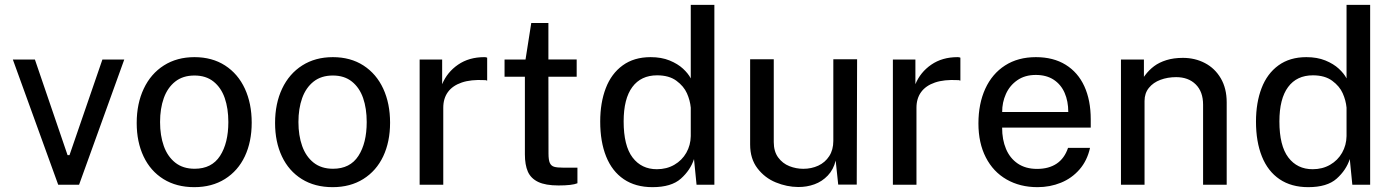

<svg xmlns="http://www.w3.org/2000/svg" viewBox="-20 -763 5753 793"><path d="M306.6 0H220.4L33.1 -517H124.2L259 -122.4H267.1L402.9 -517H493.2Z M544.6 -255Q544.6 -335.2 573.8 -396.8Q602.9 -458.4 656.8 -492.7Q710.8 -527 783.2 -527Q856.2 -527 909.7 -492.5Q963.1 -457.9 991.4 -396.7Q1019.6 -335.4 1019.6 -256.2Q1019.6 -177.7 991.3 -117.5Q962.9 -57.4 909.1 -23.7Q855.3 10 782.2 10Q708.8 10 655 -23.4Q601.3 -56.9 573 -116.8Q544.6 -176.8 544.6 -255ZM923.1 -258.9Q923.1 -315 908.2 -358.1Q893.2 -401.1 861.9 -426.1Q830.7 -451.1 783.2 -451.1Q735.3 -451.1 703.6 -426Q671.9 -400.8 656.5 -357.8Q641.1 -314.7 641.1 -258.9Q641.1 -203.4 656.5 -160Q671.9 -116.6 703.8 -91.3Q735.6 -66 783.9 -66Q854.4 -66 888.8 -119.1Q923.1 -172.2 923.1 -258.9Z M1116.1 -255Q1116.1 -335.2 1145.2 -396.8Q1174.4 -458.4 1228.3 -492.7Q1282.3 -527 1354.8 -527Q1427.7 -527 1481.2 -492.5Q1534.6 -457.9 1562.9 -396.7Q1591.1 -335.4 1591.1 -256.2Q1591.1 -177.7 1562.8 -117.5Q1534.4 -57.4 1480.6 -23.7Q1426.8 10 1353.8 10Q1280.2 10 1226.5 -23.4Q1172.8 -56.9 1144.5 -116.8Q1116.1 -176.8 1116.1 -255ZM1494.6 -258.9Q1494.6 -315 1479.7 -358.1Q1464.7 -401.1 1433.4 -426.1Q1402.2 -451.1 1354.8 -451.1Q1306.8 -451.1 1275.1 -426Q1243.4 -400.8 1228 -357.8Q1212.6 -314.7 1212.6 -258.9Q1212.6 -203.4 1228 -160Q1243.4 -116.6 1275.2 -91.3Q1307.1 -66 1355.4 -66Q1425.9 -66 1460.3 -119.1Q1494.6 -172.2 1494.6 -258.9Z M1713.2 -517H1806.2V-415.2Q1826.7 -464.8 1871.9 -495.9Q1917.1 -527 1980.2 -527Q1984 -527 1986.8 -526.5Q1989.7 -526.1 1992.1 -524.8V-429.9Q1988.8 -431.6 1985.8 -431.9L1980.6 -432.1Q1925.1 -435.1 1887.2 -422.2Q1849.2 -409.3 1830 -382.8Q1810.8 -356.4 1810.8 -318V0H1713.2Z M2245 -446.2 2245.4 -129.1Q2245.4 -102.2 2250.9 -90Q2256.5 -77.8 2268.7 -74.2Q2280.9 -70.5 2307 -70.5H2364.9V-6.1Q2342.9 3 2286.9 3Q2233.2 3 2202.9 -11.5Q2172.6 -26 2160.2 -54Q2147.9 -82 2147.9 -125.8V-446.2H2063.9V-517H2150.5L2174.2 -668H2245V-517.4H2361.8V-446.2Z M2459 -260.8Q2459 -338.8 2482 -398.8Q2504.9 -458.8 2551.8 -492.9Q2598.6 -527 2666.9 -527Q2711.8 -527 2745.6 -513.2Q2779.4 -499.3 2800.9 -479.4Q2822.4 -459.6 2833 -439.2V-743H2930.5V0H2856.9L2846.4 -106Q2831.5 -60.3 2792.2 -25.2Q2752.9 10 2674.8 10Q2604.9 10 2556.4 -22.8Q2508 -55.6 2483.5 -116.6Q2459 -177.6 2459 -260.8ZM2833 -200.9V-318.4Q2830.2 -348.4 2817.2 -377.7Q2804.2 -407 2773.8 -429.4Q2743.4 -451.9 2694.1 -451.9Q2627.4 -451.9 2591.6 -403.5Q2555.8 -355.2 2555.8 -261.5Q2555.8 -161.1 2592.6 -112.6Q2629.4 -64.1 2693 -64.1Q2733.4 -64.1 2765.1 -82.4Q2796.8 -100.7 2814.6 -132Q2832.4 -163.4 2833 -200.9Z M3078.2 -166.1V-518.2H3175.8V-176.2Q3175.8 -137.5 3194 -112.7Q3212.3 -87.9 3240.2 -76.8Q3268 -65.8 3297.9 -65.8Q3331.3 -65.8 3359.6 -78.8Q3387.8 -91.9 3404.8 -118Q3421.8 -144.1 3421.8 -181.2V-518.2H3520L3518.5 -0.6H3442L3431.5 -99.8Q3422.5 -62.6 3398.9 -37.9Q3375.3 -13.2 3343.8 -1.8Q3312.2 9.7 3276.8 9.4Q3229.9 9.1 3184.3 -9.6Q3138.8 -28.2 3108.5 -67.7Q3078.2 -107.1 3078.2 -166.1Z M3667.8 -517H3760.8V-415.2Q3781.2 -464.8 3826.4 -495.9Q3871.6 -527 3934.8 -527Q3938.5 -527 3941.3 -526.5Q3944.2 -526.1 3946.6 -524.8V-429.9Q3943.2 -431.6 3940.3 -431.9L3935.1 -432.1Q3879.6 -435.1 3841.7 -422.2Q3803.8 -409.3 3784.5 -382.8Q3765.2 -356.4 3765.2 -318V0H3667.8Z M4263.4 -65.4Q4311.9 -65.4 4344.3 -87.2Q4376.6 -108.9 4391.2 -152.2H4482Q4470.4 -99.6 4438.6 -63.1Q4406.8 -26.6 4361.7 -8.3Q4316.7 10 4265.2 10Q4192.9 10 4137.6 -21.7Q4082.2 -53.3 4051.7 -112.8Q4021.1 -172.3 4021.1 -253.2Q4021.1 -334.5 4049.4 -396.5Q4077.8 -458.4 4131.2 -492.7Q4184.6 -527 4258.5 -527Q4330.5 -527 4381.3 -495.6Q4432.2 -464.2 4458.6 -406.6Q4485 -348.9 4485 -270.2V-235.9H4119Q4118.8 -186.5 4135 -148Q4151.1 -109.5 4183.6 -87.4Q4216.1 -65.4 4263.4 -65.4ZM4392.2 -300.5Q4392.2 -344.9 4377.2 -379.3Q4362.2 -413.8 4332.1 -433.7Q4302 -453.5 4257.9 -453.5Q4213.1 -453.5 4181.6 -431.6Q4150.2 -409.8 4134.6 -374.8Q4118.9 -339.8 4119.2 -300.5Z M4609.8 -517H4704.6V-445.6L4708.8 -451.4Q4725.5 -473.8 4746.6 -489.6Q4767.7 -505.4 4797.6 -514.7Q4827.4 -524 4865.5 -524Q4915.7 -524 4956.8 -502.4Q4997.9 -480.9 5022.2 -439.4Q5046.5 -397.9 5046.5 -340.2V0H4949V-330.5Q4949 -384.4 4918.6 -414.4Q4888.2 -444.4 4837.8 -444.4Q4802.4 -444.4 4772.8 -433.3Q4743.1 -422.2 4725.2 -400.1Q4707.2 -377.9 4707.2 -346.1V0H4609.8Z M5167.5 -260.8Q5167.5 -338.8 5190.5 -398.8Q5213.4 -458.8 5260.2 -492.9Q5307.1 -527 5375.4 -527Q5420.2 -527 5454.1 -513.2Q5487.9 -499.3 5509.4 -479.4Q5530.9 -459.6 5541.5 -439.2V-743H5639V0H5565.4L5554.9 -106Q5540 -60.3 5500.7 -25.2Q5461.4 10 5383.2 10Q5313.4 10 5264.9 -22.8Q5216.5 -55.6 5192 -116.6Q5167.5 -177.6 5167.5 -260.8ZM5541.5 -200.9V-318.4Q5538.7 -348.4 5525.7 -377.7Q5512.8 -407 5482.3 -429.4Q5451.9 -451.9 5402.6 -451.9Q5335.9 -451.9 5300.1 -403.5Q5264.2 -355.2 5264.2 -261.5Q5264.2 -161.1 5301.1 -112.6Q5337.9 -64.1 5401.5 -64.1Q5441.9 -64.1 5473.6 -82.4Q5505.3 -100.7 5523.1 -132Q5540.9 -163.4 5541.5 -200.9Z"/></svg>

Font: Public Sans VF
Style: Regular
Weight: 400
Designer: Pablo Impallari, Rodrigo Fuenzalida (Modified by Dan O. Williams and USWDS)
Version: Version 1.003